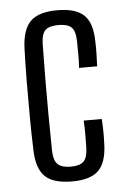

<svg xmlns="http://www.w3.org/2000/svg" viewBox="-48 -643 449 686"><g transform="rotate(-5 176.5 -300.0)"><path d="M55 -115Q53 -169 52.5 -234Q52 -299 52.5 -364Q53 -429 55 -484Q58 -550 87.5 -578.5Q117 -607 183 -607Q249 -607 278.5 -579Q308 -551 309 -486Q310 -467 309.5 -442.5Q309 -418 308 -395H243Q245 -420 244.5 -447Q244 -474 244 -492Q243 -528 229 -541Q215 -554 183 -554Q150 -554 136 -541Q122 -528 121 -492Q120 -421 119.5 -360.5Q119 -300 119.5 -240Q120 -180 121 -109Q122 -73 136.5 -59.5Q151 -46 183 -46Q215 -46 229 -59.5Q243 -73 244 -109Q244 -128 244.5 -152Q245 -176 243 -206H308Q311 -158 309 -115Q307 -50 278 -21.5Q249 7 183 7Q116 7 86.5 -21.5Q57 -50 55 -115Z"/></g></svg>

Font: Big Shoulders Display
Style: Regular
Weight: 400
Designer: Patric King
Foundry: XO Type Co
Version: Version 1.000; ttfautohint (v1.8.2)